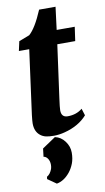

<svg xmlns="http://www.w3.org/2000/svg" viewBox="-104 -739 582 1062"><g transform="rotate(-10 187.0 -208.5)"><path d="M250 -83Q299.3 -83 332.5 -110.8L344.7 -71.8Q298.8 -19.5 217.8 1.5Q186 9.8 157 9.8Q127.9 9.8 111.1 5.6Q94.2 1.5 81.1 -8.8Q51.8 -31.7 51.8 -77.6Q51.8 -90.3 55.7 -124L104.5 -485.4H46.4L58.1 -538.6L117.7 -561.5Q155.3 -594.2 196.3 -691.4H288.6L272.5 -564H374L362.8 -485.4H262.2L221.7 -190.4Q214.4 -138.2 214.4 -122.6Q214.4 -83 250 -83ZM159.7 18.1Q192.9 24.9 214.8 54.2Q236.8 83.5 236.8 118.2Q236.8 152.8 226.6 179.2Q216.3 205.6 200.2 225.6Q167 266.1 126 273.4L77.1 239.3L78.6 226.6Q98.1 215.8 108.4 187.5Q111.8 176.8 111.8 165.5Q111.8 154.3 109.4 145.8Q106.9 137.2 102.5 130.4Q93.3 116.2 79.1 114.3L84.5 68.8Z"/></g></svg>

Font: Merriweather
Style: Heavy Italic
Weight: 900
Italic angle: -7°
Designer: Eben Sorkin
Foundry: Eben Sorkin
Version: Version 1.001